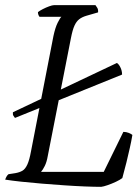

<svg xmlns="http://www.w3.org/2000/svg" viewBox="-27 -724 533 744"><path d="M31 -267Q28 -271 25 -275.5Q22 -280 23 -289L426 -480Q433 -476 439.5 -463Q446 -450 446 -435ZM365 0Q339 0 301.5 -1.5Q264 -3 220.5 -6Q177 -9 134.5 -12.5Q92 -16 55 -20Q18 -24 -7 -28Q-4 -36 -1 -41Q2 -46 6 -49L32 -53Q49 -56 60 -62.5Q71 -69 79 -86.5Q87 -104 93 -137L180 -584Q187 -617 196.5 -636Q206 -655 211 -659H126Q123 -663 121.5 -667.5Q120 -672 120 -677Q126 -682 138.5 -688.5Q151 -695 163.5 -699.5Q176 -704 182 -704H343Q346 -700 350 -693.5Q354 -687 353 -676L308 -663Q291 -658 280 -649.5Q269 -641 261.5 -624.5Q254 -608 248 -577L158 -119Q154 -96 146.5 -81Q139 -66 132 -58H375L451 -213Q462 -213 472 -209Q482 -205 486 -201Q482 -177 476 -150.5Q470 -124 463 -95Q456 -66 447 -34Q438 -27 422 -19.5Q406 -12 390 -6.5Q374 -1 365 0Z"/></svg>

Font: Texturina Medium 12pt Thin
Style: Italic
Weight: 250
Italic angle: -11°
Version: Version 1.002